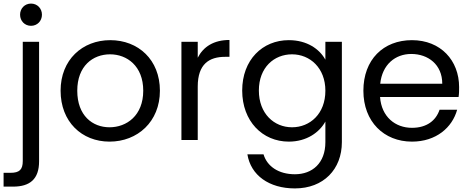

<svg xmlns="http://www.w3.org/2000/svg" viewBox="-47 -781 2624 1071"><path d="M126 -637C161 -637 187 -664 187 -699C187 -734 161 -761 126 -761C91 -761 65 -734 65 -699C65 -664 91 -637 126 -637ZM80 -548V117C80 165 62 183 11 183H-27V260H26C119 260 171 219 171 119V-548Z M845 -275C845 -448 724 -557 568 -557C413 -557 291 -448 291 -275C291 -102 409 9 564 9C720 9 845 -102 845 -275ZM384 -275C384 -413 471 -478 567 -478C661 -478 752 -413 752 -275C752 -136 659 -71 564 -71C469 -71 384 -136 384 -275Z M1056 -298C1056 -425 1121 -464 1209 -464H1233V-558C1145 -558 1087 -520 1056 -459V-548H965V0H1056Z M1768 -275C1768 -146 1682 -71 1582 -71C1482 -71 1397 -147 1397 -276C1397 -405 1482 -478 1582 -478C1682 -478 1768 -402 1768 -275ZM1304 -276C1304 -105 1417 9 1564 9C1664 9 1735 -43 1768 -103V12C1768 129 1695 191 1598 191C1507 191 1443 147 1423 80H1333C1352 197 1454 270 1598 270C1758 270 1860 163 1860 12V-548H1768V-448C1735 -508 1665 -557 1564 -557C1417 -557 1304 -447 1304 -276Z M2247 -480C2341 -480 2420 -421 2420 -314H2074C2085 -421 2158 -480 2247 -480ZM2405 -169C2385 -109 2334 -68 2251 -68C2158 -68 2081 -129 2073 -240H2511C2514 -259 2514 -275 2514 -295C2514 -444 2411 -557 2251 -557C2091 -557 1980 -448 1980 -275C1980 -102 2095 9 2251 9C2386 9 2476 -70 2503 -169Z"/></svg>

Font: Matrixport Regular
Style: Regular
Weight: 400
Designer: Ninad Kale (Devanagari), Jonny Pinhorn (Latin)
Foundry: Indian Type Foundry
Version: Version 3.200;PS 1.000;hotconv 16.6.54;makeotf.lib2.5.65590